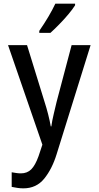

<svg xmlns="http://www.w3.org/2000/svg" viewBox="-20 -786 540 1051"><path d="M108 245Q91 245 75 242.5Q59 240 44 237V157Q55 159 68.5 161Q82 163 94 163Q129 163 151 141Q173 119 191 69L212 6L24 -539H128L224 -228Q235 -194 243.5 -160.5Q252 -127 258 -94H261Q265 -124 274 -161.5Q283 -199 290 -229L372 -539H476L290 58Q265 139 222 192Q179 245 108 245ZM195 -617Q251 -698 283 -766H391V-757Q378 -736 354.5 -708Q331 -680 304 -652.5Q277 -625 256 -606H195Z"/></svg>

Font: Noto Sans Mono ExtraCondensed Medium
Style: Regular
Weight: 500
Width: 2
Designer: Monotype Design Team
Foundry: Monotype Imaging Inc.
Version: Version 2.014